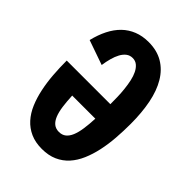

<svg xmlns="http://www.w3.org/2000/svg" viewBox="-225 -872 992 992"><g transform="rotate(45 271.0 -375.5)"><path d="M353 -398.4V-400.4Q353 -423.8 352.3 -451.2Q351.6 -478.5 348.6 -506.1Q345.7 -533.7 340.1 -559.6Q334.5 -585.4 324.7 -605.2Q314.9 -625 300.5 -637Q286.1 -648.9 266.1 -648.9Q246.1 -648.9 231.4 -637.7Q216.8 -626.5 206.3 -607.2Q195.8 -587.9 189 -562.7Q182.1 -537.6 178.2 -509.8L43 -557.1Q54.7 -605.5 74.2 -644.3Q93.8 -683.1 121.3 -710Q148.9 -736.8 185.1 -751.2Q221.2 -765.6 266.1 -765.6Q327.1 -765.6 371.3 -739.5Q415.5 -713.4 444.1 -665.5Q472.7 -617.7 486.1 -550.3Q499.5 -482.9 499.5 -400.4Q499.5 -347.7 495.6 -296.4Q491.7 -245.1 481.7 -199Q471.7 -152.8 454.8 -113.5Q438 -74.2 412.1 -45.4Q386.2 -16.6 350.1 -0.5Q314 15.6 266.1 15.6Q218.3 15.6 182.4 -0.5Q146.5 -16.6 120.6 -45.4Q94.7 -74.2 78.1 -113.3Q61.5 -152.3 51.8 -198.5Q42 -244.6 38.1 -295.4Q34.2 -346.2 34.2 -398.4ZM266.1 -108.9Q289.1 -108.9 304.4 -121.1Q319.8 -133.3 329.6 -156.7Q339.4 -180.2 344.2 -213.9Q349.1 -247.6 351.1 -290.5H182.1Q184.1 -248 188.7 -214.4Q193.4 -180.7 202.9 -157.2Q212.4 -133.8 227.8 -121.3Q243.2 -108.9 266.1 -108.9Z"/></g></svg>

Font: Francois One
Style: Regular
Weight: 400
Designer: Vernon Adams
Foundry: vernon adams
Version: Version 1.000